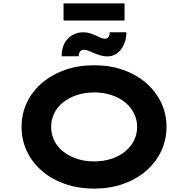

<svg xmlns="http://www.w3.org/2000/svg" viewBox="-20 -1100 1108 1130"><path d="M535 10Q440 10 362 -17.5Q284 -45 227 -94Q170 -143 138.5 -209Q107 -275 107 -353Q107 -431 138.5 -497Q170 -563 227.5 -612Q285 -661 362.5 -688.5Q440 -716 534 -716Q627 -716 705 -688.5Q783 -661 840 -611.5Q897 -562 928.5 -496Q960 -430 960 -353Q960 -276 928.5 -210Q897 -144 840 -94.5Q783 -45 705 -17.5Q627 10 535 10ZM534 -150Q589 -150 636 -165.5Q683 -181 716.5 -208.5Q750 -236 768.5 -273Q787 -310 787 -353Q787 -396 768.5 -433Q750 -470 716.5 -497.5Q683 -525 636 -540.5Q589 -556 534 -556Q479 -556 432.5 -540.5Q386 -525 351.5 -497.5Q317 -470 299 -433Q281 -396 281 -353Q281 -310 299 -273Q317 -236 351.5 -208.5Q386 -181 432.5 -165.5Q479 -150 534 -150ZM611 -768Q591 -768 571 -774Q551 -780 527 -790Q509 -799 496.5 -803Q484 -807 474 -807Q460 -807 451.5 -797Q443 -787 443 -769H343Q343 -835 379.5 -872.5Q416 -910 471 -910Q489 -910 506.5 -905Q524 -900 551 -888Q567 -880 578 -876Q589 -872 598 -872Q611 -872 618.5 -882.5Q626 -893 625 -910H724Q724 -872 709.5 -839Q695 -806 670 -787Q645 -768 611 -768ZM354 -979V-1080H713V-979Z"/></svg>

Font: Lexend Tera
Style: Bold
Weight: 700
Designer: Bonnie Shaver-Troup, Thomas Jockin
Foundry: Lexend
Version: Version 1.007